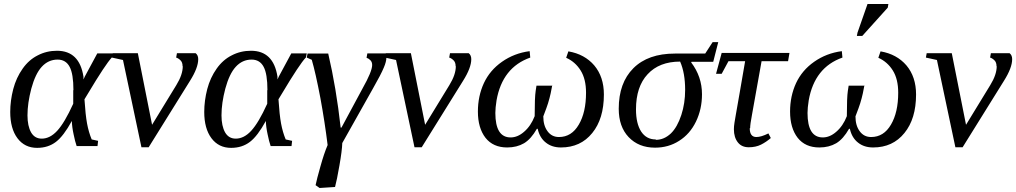

<svg xmlns="http://www.w3.org/2000/svg" viewBox="-20 -724 5065 957"><path d="M469 -22 466 4H362Q354 -19 347 -54Q339 -90 338 -121Q297 -46 259 -17Q220 13 165 13Q103 13 67 -35Q31 -83 31 -166Q31 -222 46 -280Q61 -337 93 -382Q124 -426 168 -448Q212 -471 264 -471Q376 -471 396 -342V-328L403 -343L465 -458H542L538 -438Q521 -420 492 -376Q470 -344 401 -229Q406 -151 414 -108Q422 -65 437 -29ZM345 -275 346 -274Q346 -356 327 -391Q308 -427 267 -427Q221 -427 188 -391Q156 -356 136 -282Q117 -210 117 -149Q117 -96 135 -64Q153 -33 188 -33Q229 -33 265 -72Q302 -112 345 -207V-247Z M891 -394H890Q890 -413 880 -423Q869 -434 858 -437L862 -459H955Q968 -449 968 -429Q968 -386 927 -321L721 10H685L593 -425L538 -437L542 -459H667L738 -102L859 -300Q891 -352 891 -394Z M1436 -22 1433 4H1329Q1321 -19 1314 -54Q1306 -90 1305 -121Q1264 -46 1226 -17Q1187 13 1132 13Q1070 13 1034 -35Q998 -83 998 -166Q998 -222 1013 -280Q1028 -337 1060 -382Q1091 -426 1135 -448Q1179 -471 1231 -471Q1343 -471 1363 -342V-328L1370 -343L1432 -458H1509L1505 -438Q1488 -420 1459 -376Q1437 -344 1368 -229Q1373 -151 1381 -108Q1389 -65 1404 -29ZM1312 -275 1313 -274Q1313 -356 1294 -391Q1275 -427 1234 -427Q1188 -427 1155 -391Q1123 -356 1103 -282Q1084 -210 1084 -149Q1084 -96 1102 -64Q1120 -33 1155 -33Q1196 -33 1232 -72Q1269 -112 1312 -207V-247Z M1509 -437 1513 -457H1616Q1656 -286 1678 -88H1682L1787 -283Q1835 -368 1835 -400Q1835 -415 1826 -424Q1817 -433 1807 -436L1811 -458H1904Q1906 -452 1906 -438Q1906 -417 1893 -387Q1879 -353 1839 -283L1686 -11Q1685 26 1672 100Q1659 175 1650 208L1573 213L1553 199Q1559 169 1577 106Q1595 41 1613 -1Q1599 -115 1577 -235Q1553 -361 1534 -426Z M2252 -394H2251Q2251 -413 2241 -423Q2230 -434 2219 -437L2223 -459H2316Q2329 -449 2329 -429Q2329 -386 2288 -321L2082 10H2046L1954 -425L1899 -437L1903 -459H2028L2099 -102L2220 -300Q2252 -352 2252 -394Z M2735 -297 2732 -296Q2724 -252 2719 -235Q2712 -208 2703 -184L2688 -144Q2688 -98 2709 -70Q2730 -41 2766 -41Q2829 -41 2865 -103Q2901 -164 2901 -262Q2901 -330 2874 -373Q2847 -416 2802 -436L2813 -468Q2894 -454 2942 -398Q2990 -341 2990 -253Q2990 -132 2932 -61Q2874 11 2776 11Q2731 11 2701 -13Q2670 -37 2660 -82H2656Q2627 -31 2592 -10Q2556 11 2508 11Q2438 11 2400 -37Q2362 -86 2362 -168Q2362 -245 2392 -310Q2422 -374 2482 -416Q2543 -459 2620 -469L2623 -437Q2484 -388 2455 -224Q2449 -186 2449 -161Q2449 -39 2525 -39Q2560 -39 2592 -67Q2626 -96 2645 -145Q2645 -239 2650 -271L2654 -297Z M3248 -29 3249 -27Q3290 -27 3324 -59Q3356 -90 3376 -151Q3395 -209 3395 -276Q3395 -360 3370 -417Q3266 -417 3208 -354Q3150 -292 3150 -179Q3150 -108 3176 -68Q3202 -29 3248 -29ZM3427 -416 3425 -413Q3479 -342 3479 -254Q3479 -180 3449 -118Q3419 -56 3365 -22Q3312 12 3245 12Q3163 12 3113 -41Q3064 -93 3064 -182Q3064 -311 3137 -384Q3210 -457 3344 -457H3495L3532 -514H3560L3535 -416Z M3719 -85H3717Q3717 -41 3750 -41Q3774 -41 3810 -59L3822 -36Q3799 -16 3773 -3Q3747 10 3712 10Q3677 10 3658 -14Q3638 -39 3638 -80Q3638 -94 3641 -113Q3642 -119 3647.5 -151.5Q3653 -184 3667 -262.5Q3681 -341 3694 -419H3611L3577 -356H3549L3577 -460H3915L3908 -419H3776L3728 -151Q3719 -104 3719 -85Z M4291 -297 4288 -296Q4280 -252 4275 -235Q4268 -208 4259 -184L4244 -144Q4244 -98 4265 -70Q4286 -41 4322 -41Q4385 -41 4421 -103Q4457 -164 4457 -262Q4457 -330 4430 -373Q4403 -416 4358 -436L4369 -468Q4450 -454 4498 -398Q4546 -341 4546 -253Q4546 -132 4488 -61Q4430 11 4332 11Q4287 11 4257 -13Q4226 -37 4216 -82H4212Q4183 -31 4148 -10Q4112 11 4064 11Q3994 11 3956 -37Q3918 -86 3918 -168Q3918 -245 3948 -310Q3978 -374 4038 -416Q4099 -459 4176 -469L4179 -437Q4040 -388 4011 -224Q4005 -186 4005 -161Q4005 -39 4081 -39Q4116 -39 4148 -67Q4182 -96 4201 -145Q4201 -239 4206 -271L4210 -297ZM4251 -545 4254 -561 4304 -704H4408L4405 -686L4278 -545Z M4948 -394H4947Q4947 -413 4937 -423Q4926 -434 4915 -437L4919 -459H5012Q5025 -449 5025 -429Q5025 -386 4984 -321L4778 10H4742L4650 -425L4595 -437L4599 -459H4724L4795 -102L4916 -300Q4948 -352 4948 -394Z"/></svg>

Font: Libra Serif Modern
Style: Italic
Weight: 400
Italic angle: -12°
Designer: Stefan Peev, Context Ltd
Foundry: Stefan Peev, Context Ltd
Version: Version 1.000